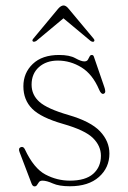

<svg xmlns="http://www.w3.org/2000/svg" viewBox="-20 -671 468 702"><path d="M191.5 -449.5Q149 -449.5 122.2 -425.5Q95.5 -401.5 95.5 -361.5Q95.5 -324 124.2 -298.5Q153 -273 230.5 -250.5Q311.5 -227 345.8 -190.8Q380 -154.5 380 -109.5Q380 -58 341.8 -24Q303.5 10 235.5 10Q196 10 173.2 -0.2Q150.5 -10.5 135.5 -10.5Q126.5 -10.5 122.5 -5.2Q118.5 0 115.5 5.2Q112.5 10.5 106 10.5Q99.5 10.5 95.5 0.5L51.5 -115Q46 -129 56 -133Q65.5 -136.5 71 -125Q103.5 -55.5 146 -33Q188.5 -10.5 235.5 -10.5Q292.5 -10.5 320.8 -35.5Q349 -60.5 349 -101.5Q349 -137.5 320 -166.2Q291 -195 210.5 -218Q130 -241 97.8 -273.2Q65.5 -305.5 65.5 -355.5Q65.5 -404.5 99.8 -437.2Q134 -470 196 -470Q234.5 -470 255.5 -458.2Q276.5 -446.5 288 -446.5Q297.5 -446.5 301.2 -452.5Q305 -458.5 307.5 -464.2Q310 -470 316 -470Q321.5 -470 323.5 -463L361 -354Q364 -346 364.8 -338.2Q365.5 -330.5 358.5 -328Q350 -325.5 342.5 -343Q318.5 -399.5 278 -424.5Q237.5 -449.5 191.5 -449.5ZM113 -521.5Q105.5 -517 101 -519Q95.5 -522.5 102 -530L192.5 -639Q203 -651 212.5 -651Q221.5 -651 231 -639L322 -530Q328 -523 323 -519Q318.5 -516.5 311 -521.5L212 -604Z"/></svg>

Font: Fraunces 9pt Thin
Style: Regular
Weight: 100
Version: Version 1.000;[b76b70a41]